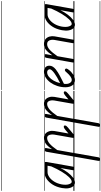

<svg xmlns="http://www.w3.org/2000/svg" viewBox="734 -2005 1698 3216"><g transform="rotate(-90 1583.0 -397.0)"><path d="M133.5 9Q99.5 9 74.2 -17.2Q49 -43.5 39.2 -92.2Q29.5 -141 41.5 -208Q58 -298.5 99 -364Q140 -429.5 193.8 -465Q247.5 -500.5 302 -500.5H462.5Q475 -500.5 477.5 -489.2Q480 -478 476.5 -458.5L400.5 -28Q399.5 -23 393.8 -11.5Q388 0 364 0Q345 0 341.8 -9Q338.5 -18 340 -25.5L377 -235Q343.5 -166 301.5 -110.8Q259.5 -55.5 216 -23.2Q172.5 9 133.5 9ZM145.5 -44.5Q179.5 -44.5 223.8 -90Q268 -135.5 315 -213.2Q362 -291 404 -387.5L415 -449.5H307Q266 -449.5 223.8 -420Q181.5 -390.5 148.5 -337Q115.5 -283.5 102 -211Q89.5 -136.5 105.5 -90.5Q121.5 -44.5 145.5 -44.5ZM133.5 9Q99.5 9 74.2 -17.2Q49 -43.5 39.2 -92.2Q29.5 -141 41.5 -208Q58 -298.5 99 -364Q140 -429.5 193.8 -465Q247.5 -500.5 302 -500.5H462.5Q475 -500.5 477.5 -489.2Q480 -478 476.5 -458.5L400.5 -28Q399.5 -23 393.8 -11.5Q388 0 364 0Q345 0 341.8 -9Q338.5 -18 340 -25.5L377 -235Q343.5 -166 301.5 -110.8Q259.5 -55.5 216 -23.2Q172.5 9 133.5 9ZM145.5 -44.5Q179.5 -44.5 223.8 -90Q268 -135.5 315 -213.2Q362 -291 404 -387.5L415 -449.5H307Q266 -449.5 223.8 -420Q181.5 -390.5 148.5 -337Q115.5 -283.5 102 -211Q89.5 -136.5 105.5 -90.5Q121.5 -44.5 145.5 -44.5ZM-5 424.5H528V432.5H-5ZM-5 -16H528V0H-5ZM-5 -501.5H528V-493.5H-5ZM-5 -1226H528V-1218H-5Z M521 428.5Q508 428.5 500.8 422.5Q493.5 416.5 496 402.5L650 -472Q651.5 -481.5 656.8 -487.8Q662 -494 669.5 -497.2Q677 -500.5 684 -500.5Q697 -500.5 705.2 -494Q713.5 -487.5 711 -474.5L693.5 -375Q741 -448 784.2 -478.8Q827.5 -509.5 883.5 -509.5Q925.5 -509.5 953.2 -484.5Q981 -459.5 992.8 -419.5Q1004.5 -379.5 996.5 -334L955 -99.5L1017.5 -152Q1033.5 -165 1045.2 -171.2Q1057 -177.5 1068 -177.5Q1079 -177.5 1084 -173Q1089 -168.5 1089 -157Q1089 -146 1080.8 -134.2Q1072.5 -122.5 1054.5 -108L937.5 -12Q928.5 -4.5 921.8 -2.2Q915 0 906.5 0Q888 0 884.5 -10.5Q881 -21 883 -33.5L936 -336Q940.5 -362 937.2 -389.8Q934 -417.5 920 -437Q906 -456.5 878.5 -456.5Q834.5 -456.5 786 -415.8Q737.5 -375 677.5 -287L556.5 401.5Q554.5 415.5 543.5 422Q532.5 428.5 521 428.5ZM521 428.5Q508 428.5 500.8 422.5Q493.5 416.5 496 402.5L650 -472Q651.5 -481.5 656.8 -487.8Q662 -494 669.5 -497.2Q677 -500.5 684 -500.5Q697 -500.5 705.2 -494Q713.5 -487.5 711 -474.5L693.5 -375Q741 -448 784.2 -478.8Q827.5 -509.5 883.5 -509.5Q925.5 -509.5 953.2 -484.5Q981 -459.5 992.8 -419.5Q1004.5 -379.5 996.5 -334L955 -99.5L1017.5 -152Q1033.5 -165 1045.2 -171.2Q1057 -177.5 1068 -177.5Q1079 -177.5 1084 -173Q1089 -168.5 1089 -157Q1089 -146 1080.8 -134.2Q1072.5 -122.5 1054.5 -108L937.5 -12Q928.5 -4.5 921.8 -2.2Q915 0 906.5 0Q888 0 884.5 -10.5Q881 -21 883 -33.5L936 -336Q940.5 -362 937.2 -389.8Q934 -417.5 920 -437Q906 -456.5 878.5 -456.5Q834.5 -456.5 786 -415.8Q737.5 -375 677.5 -287L556.5 401.5Q554.5 415.5 543.5 422Q532.5 428.5 521 428.5ZM515.5 424.5H1097V432.5H515.5ZM515.5 -16H1097V0H515.5ZM515.5 -501.5H1097V-493.5H515.5ZM515.5 -1226H1097V-1218H515.5Z M1092.5 428.5Q1079.5 428.5 1072.2 422.5Q1065 416.5 1067.5 402.5L1221.5 -472Q1223 -481.5 1228.2 -487.8Q1233.5 -494 1241 -497.2Q1248.5 -500.5 1255.5 -500.5Q1268.5 -500.5 1276.8 -494Q1285 -487.5 1282.5 -474.5L1265 -375Q1312.5 -448 1355.8 -478.8Q1399 -509.5 1455 -509.5Q1497 -509.5 1524.8 -484.5Q1552.5 -459.5 1564.2 -419.5Q1576 -379.5 1568 -334L1526.5 -99.5L1589 -152Q1605 -165 1616.8 -171.2Q1628.5 -177.5 1639.5 -177.5Q1650.5 -177.5 1655.5 -173Q1660.5 -168.5 1660.5 -157Q1660.5 -146 1652.2 -134.2Q1644 -122.5 1626 -108L1509 -12Q1500 -4.5 1493.2 -2.2Q1486.5 0 1478 0Q1459.5 0 1456 -10.5Q1452.5 -21 1454.5 -33.5L1507.5 -336Q1512 -362 1508.8 -389.8Q1505.5 -417.5 1491.5 -437Q1477.5 -456.5 1450 -456.5Q1406 -456.5 1357.5 -415.8Q1309 -375 1249 -287L1128 401.5Q1126 415.5 1115 422Q1104 428.5 1092.5 428.5ZM1092.5 428.5Q1079.5 428.5 1072.2 422.5Q1065 416.5 1067.5 402.5L1221.5 -472Q1223 -481.5 1228.2 -487.8Q1233.5 -494 1241 -497.2Q1248.5 -500.5 1255.5 -500.5Q1268.5 -500.5 1276.8 -494Q1285 -487.5 1282.5 -474.5L1265 -375Q1312.5 -448 1355.8 -478.8Q1399 -509.5 1455 -509.5Q1497 -509.5 1524.8 -484.5Q1552.5 -459.5 1564.2 -419.5Q1576 -379.5 1568 -334L1526.5 -99.5L1589 -152Q1605 -165 1616.8 -171.2Q1628.5 -177.5 1639.5 -177.5Q1650.5 -177.5 1655.5 -173Q1660.5 -168.5 1660.5 -157Q1660.5 -146 1652.2 -134.2Q1644 -122.5 1626 -108L1509 -12Q1500 -4.5 1493.2 -2.2Q1486.5 0 1478 0Q1459.5 0 1456 -10.5Q1452.5 -21 1454.5 -33.5L1507.5 -336Q1512 -362 1508.8 -389.8Q1505.5 -417.5 1491.5 -437Q1477.5 -456.5 1450 -456.5Q1406 -456.5 1357.5 -415.8Q1309 -375 1249 -287L1128 401.5Q1126 415.5 1115 422Q1104 428.5 1092.5 428.5ZM1087 424.5H1668.5V432.5H1087ZM1087 -16H1668.5V0H1087ZM1087 -501.5H1668.5V-493.5H1087ZM1087 -1226H1668.5V-1218H1087Z M1849.5 9Q1793.5 9 1761.5 -34.5Q1729.5 -78 1729.5 -151Q1729.5 -221 1750.8 -285.5Q1772 -350 1808.5 -400.5Q1845 -451 1891.8 -480.2Q1938.5 -509.5 1990 -509.5Q2037 -509.5 2063.8 -485.5Q2090.5 -461.5 2090.5 -418.5Q2090.5 -387 2073.5 -360.8Q2056.5 -334.5 2030.5 -313.2Q2004.5 -292 1976.8 -275.5Q1949 -259 1927 -246.5Q1897.5 -230 1856.2 -209.8Q1815 -189.5 1787 -175Q1786 -166 1785.5 -156.8Q1785 -147.5 1785 -138Q1785 -100 1804 -72Q1823 -44 1851 -44Q1880.5 -44 1913.2 -68.5Q1946 -93 1976.5 -128.5Q1996 -154 2009.2 -158Q2022.5 -162 2032 -154.5Q2039 -150 2041.8 -143.2Q2044.5 -136.5 2040.2 -124.8Q2036 -113 2021 -93.5Q1987.5 -49 1941.2 -20Q1895 9 1849.5 9ZM1798.5 -239Q1820 -250.5 1845.5 -263.5Q1871 -276.5 1893.5 -289Q1929 -310 1960.5 -332.2Q1992 -354.5 2011.5 -375.5Q2031 -396.5 2031 -414Q2031 -428 2018 -442.2Q2005 -456.5 1981.5 -456.5Q1941 -456.5 1904.2 -426.5Q1867.5 -396.5 1839.8 -347Q1812 -297.5 1798.5 -239ZM1849.5 9Q1793.5 9 1761.5 -34.5Q1729.5 -78 1729.5 -151Q1729.5 -221 1750.8 -285.5Q1772 -350 1808.5 -400.5Q1845 -451 1891.8 -480.2Q1938.5 -509.5 1990 -509.5Q2037 -509.5 2063.8 -485.5Q2090.5 -461.5 2090.5 -418.5Q2090.5 -387 2073.5 -360.8Q2056.5 -334.5 2030.5 -313.2Q2004.5 -292 1976.8 -275.5Q1949 -259 1927 -246.5Q1897.5 -230 1856.2 -209.8Q1815 -189.5 1787 -175Q1786 -166 1785.5 -156.8Q1785 -147.5 1785 -138Q1785 -100 1804 -72Q1823 -44 1851 -44Q1880.5 -44 1913.2 -68.5Q1946 -93 1976.5 -128.5Q1996 -154 2009.2 -158Q2022.5 -162 2032 -154.5Q2039 -150 2041.8 -143.2Q2044.5 -136.5 2040.2 -124.8Q2036 -113 2021 -93.5Q1987.5 -49 1941.2 -20Q1895 9 1849.5 9ZM1798.5 -239Q1820 -250.5 1845.5 -263.5Q1871 -276.5 1893.5 -289Q1929 -310 1960.5 -332.2Q1992 -354.5 2011.5 -375.5Q2031 -396.5 2031 -414Q2031 -428 2018 -442.2Q2005 -456.5 1981.5 -456.5Q1941 -456.5 1904.2 -426.5Q1867.5 -396.5 1839.8 -347Q1812 -297.5 1798.5 -239ZM1684.5 424.5H2105V432.5H1684.5ZM1684.5 -16H2105V0H1684.5ZM1684.5 -501.5H2105V-493.5H1684.5ZM1684.5 -1226H2105V-1218H1684.5Z M2168.5 0Q2149.5 0 2146 -8.8Q2142.5 -17.5 2144 -24.5L2222 -467Q2224 -479 2228.5 -486.2Q2233 -493.5 2241.2 -497Q2249.5 -500.5 2262.5 -500.5Q2277 -500.5 2281.2 -493.5Q2285.5 -486.5 2282.5 -469.5L2264.5 -369Q2312.5 -442 2355.5 -475.8Q2398.5 -509.5 2454.5 -509.5Q2504.5 -509.5 2535.5 -483.8Q2566.5 -458 2578.2 -417Q2590 -376 2582 -330.5L2527.5 -24.5Q2527 -18.5 2522.5 -9.2Q2518 0 2494.5 0Q2476 0 2471.2 -9.2Q2466.5 -18.5 2468 -27.5L2522 -333Q2527 -359 2523.2 -387.5Q2519.5 -416 2502.5 -436.2Q2485.5 -456.5 2450 -456.5Q2405.5 -456.5 2358 -414.2Q2310.5 -372 2249.5 -283.5L2204.5 -27.5Q2203.5 -21.5 2197.8 -10.8Q2192 0 2168.5 0ZM2168.5 0Q2149.5 0 2146 -8.8Q2142.5 -17.5 2144 -24.5L2222 -467Q2224 -479 2228.5 -486.2Q2233 -493.5 2241.2 -497Q2249.5 -500.5 2262.5 -500.5Q2277 -500.5 2281.2 -493.5Q2285.5 -486.5 2282.5 -469.5L2264.5 -369Q2312.5 -442 2355.5 -475.8Q2398.5 -509.5 2454.5 -509.5Q2504.5 -509.5 2535.5 -483.8Q2566.5 -458 2578.2 -417Q2590 -376 2582 -330.5L2527.5 -24.5Q2527 -18.5 2522.5 -9.2Q2518 0 2494.5 0Q2476 0 2471.2 -9.2Q2466.5 -18.5 2468 -27.5L2522 -333Q2527 -359 2523.2 -387.5Q2519.5 -416 2502.5 -436.2Q2485.5 -456.5 2450 -456.5Q2405.5 -456.5 2358 -414.2Q2310.5 -372 2249.5 -283.5L2204.5 -27.5Q2203.5 -21.5 2197.8 -10.8Q2192 0 2168.5 0ZM2093 424.5H2647.5V432.5H2093ZM2093 -16H2647.5V0H2093ZM2093 -501.5H2647.5V-493.5H2093ZM2093 -1226H2647.5V-1218H2093Z M2777 9Q2743 9 2717.8 -17.2Q2692.5 -43.5 2682.8 -92.2Q2673 -141 2685 -208Q2701.5 -298.5 2742.5 -364Q2783.5 -429.5 2837.2 -465Q2891 -500.5 2945.5 -500.5H3106Q3118.5 -500.5 3121 -489.2Q3123.5 -478 3120 -458.5L3044 -28Q3043 -23 3037.2 -11.5Q3031.5 0 3007.5 0Q2988.5 0 2985.2 -9Q2982 -18 2983.5 -25.5L3020.5 -235Q2987 -166 2945 -110.8Q2903 -55.5 2859.5 -23.2Q2816 9 2777 9ZM2789 -44.5Q2823 -44.5 2867.2 -90Q2911.5 -135.5 2958.5 -213.2Q3005.5 -291 3047.5 -387.5L3058.5 -449.5H2950.5Q2909.5 -449.5 2867.2 -420Q2825 -390.5 2792 -337Q2759 -283.5 2745.5 -211Q2733 -136.5 2749 -90.5Q2765 -44.5 2789 -44.5ZM2777 9Q2743 9 2717.8 -17.2Q2692.5 -43.5 2682.8 -92.2Q2673 -141 2685 -208Q2701.5 -298.5 2742.5 -364Q2783.5 -429.5 2837.2 -465Q2891 -500.5 2945.5 -500.5H3106Q3118.5 -500.5 3121 -489.2Q3123.5 -478 3120 -458.5L3044 -28Q3043 -23 3037.2 -11.5Q3031.5 0 3007.5 0Q2988.5 0 2985.2 -9Q2982 -18 2983.5 -25.5L3020.5 -235Q2987 -166 2945 -110.8Q2903 -55.5 2859.5 -23.2Q2816 9 2777 9ZM2789 -44.5Q2823 -44.5 2867.2 -90Q2911.5 -135.5 2958.5 -213.2Q3005.5 -291 3047.5 -387.5L3058.5 -449.5H2950.5Q2909.5 -449.5 2867.2 -420Q2825 -390.5 2792 -337Q2759 -283.5 2745.5 -211Q2733 -136.5 2749 -90.5Q2765 -44.5 2789 -44.5ZM2638.5 424.5H3171.5V432.5H2638.5ZM2638.5 -16H3171.5V0H2638.5ZM2638.5 -501.5H3171.5V-493.5H2638.5ZM2638.5 -1226H3171.5V-1218H2638.5Z"/></g></svg>

Font: Edu AU VIC WA NT Guides
Style: Regular
Weight: 400
Designer: Tina and Corey Anderson, Eben Sorkin, Mirko Velimirovic
Foundry: Google for Education
Version: Version 1.001